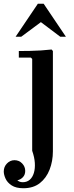

<svg xmlns="http://www.w3.org/2000/svg" viewBox="-65 -740 395 1020"><path d="M209 -477 216 -469V64Q216 116 198.5 161Q181 206 146.5 233Q112 260 59 260Q20 260 -3 245Q-26 230 -35.5 209Q-45 188 -45 171Q-45 146 -28 128.5Q-11 111 12 111Q36 111 52.5 128Q69 145 69 168Q69 188 57 201Q45 214 27 218Q32 222 39 225Q46 228 56 228Q78 228 93 215Q108 202 115 178.5Q122 155 120 125Q118 95 106 61V-427L99 -434H35V-469Q61 -469 91.5 -469.5Q122 -470 152.5 -472Q183 -474 209 -477ZM18 -545 136 -720H167L285 -545H255L117 -649H188L48 -545Z"/></svg>

Font: Brygada 1918 SemiBold
Style: Regular
Weight: 600
Designer: Mateusz Machalski | Borys Kosmynka | Przemek Hoffer
Foundry: NIEPODLEGLA 2018
Version: Version 3.006